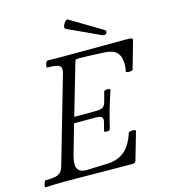

<svg xmlns="http://www.w3.org/2000/svg" viewBox="-124 -954 926 1055"><g transform="rotate(-15 338.5 -427.0)"><path d="M4 3Q0 3 1 -6Q2 -15 6 -24.5Q10 -34 14 -34Q50 -34 70.5 -38.5Q91 -43 101.5 -55.5Q112 -68 118 -91L258 -577Q267 -609 251.5 -619.5Q236 -630 183 -630Q179 -630 180 -639.5Q181 -649 185 -658Q189 -667 193 -667Q225 -666 256.5 -666Q288 -666 319 -666Q401 -666 482.5 -666.5Q564 -667 643 -667Q666 -667 672.5 -664.5Q679 -662 677 -653L633 -498Q632 -493 621.5 -491.5Q611 -490 602 -492Q593 -494 594 -498Q599 -518 599 -536Q599 -583 577.5 -605Q556 -627 506 -629Q454 -632 417 -633Q380 -634 358 -634Q344 -634 341 -623L256 -330H377Q404 -330 417 -336.5Q430 -343 437 -369L451 -422Q453 -427 461.5 -428.5Q470 -430 478.5 -428.5Q487 -427 487 -422Q478 -397 470 -370.5Q462 -344 454 -318Q447 -292 440 -265.5Q433 -239 427 -213Q426 -208 417 -206.5Q408 -205 400.5 -206.5Q393 -208 394 -213L406 -257Q412 -279 403.5 -287.5Q395 -296 368 -296H246L203 -146Q190 -103 190 -78Q190 -30 246 -30L363 -34Q425 -36 463 -68Q501 -100 523 -168Q525 -173 535 -174.5Q545 -176 554.5 -174.5Q564 -173 564 -168L518 -9Q516 -2 511 0.5Q506 3 493 3Q408 3 315.5 1.5Q223 0 128 0Q67 0 4 3ZM518 -725 336 -809Q324 -816 336 -837Q350 -862 362 -855L537 -750Q546 -746 547.5 -740Q549 -734 546 -729Q538 -716 518 -725Z"/></g></svg>

Font: Junicode
Style: Italic
Weight: 400
Italic angle: -11°
Designer: Peter S. Baker
Version: Version 2.100; ttfautohint (v1.8.4)